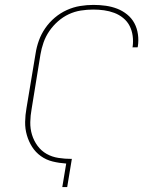

<svg xmlns="http://www.w3.org/2000/svg" viewBox="-20 -763 640 783"><path d="M234 0 250 -96Q221 -98 194.5 -104.5Q168 -111 146.5 -126.5Q125 -142 111 -164Q97 -186 89.5 -212Q82 -238 82.5 -266Q83 -294 88 -322L125 -544Q129 -571 138.5 -597.5Q148 -624 164.5 -648Q181 -672 203.5 -691Q226 -710 252.5 -722Q279 -734 306.5 -738.5Q334 -743 361 -743Q387 -743 411.5 -739.5Q436 -736 458 -727.5Q480 -719 498.5 -704Q517 -689 528 -668.5Q539 -648 542.5 -623Q546 -598 542 -573L541 -570H520L521 -573Q524 -595 521 -617Q518 -639 508.5 -657.5Q499 -676 482.5 -689.5Q466 -703 446 -710.5Q426 -718 404.5 -721Q383 -724 360 -724Q335 -724 309.5 -720Q284 -716 260.5 -705Q237 -694 216.5 -676Q196 -658 181 -636Q166 -614 157.5 -589.5Q149 -565 145 -541L109 -319Q104 -292 103.5 -265Q103 -238 110.5 -213.5Q118 -189 133 -168.5Q148 -148 170 -135.5Q192 -123 218.5 -119Q245 -115 272 -115H273L254 0Z"/></svg>

Font: Iosevka Aile Thin Oblique
Style: Regular
Weight: 100
Italic angle: -9°
Designer: Belleve Invis
Foundry: Belleve Invis
Version: Version 31.1.0; ttfautohint (v1.8.4)